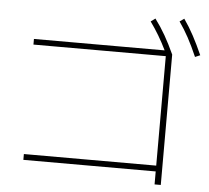

<svg xmlns="http://www.w3.org/2000/svg" viewBox="-57 -879 1051 964"><g transform="rotate(5 469.0 -397.0)"><path d="M756.8 -42H89.8V-71.3H756.8V-623H89.8V-651.4H748.5Q712.4 -726.1 666 -790L688.5 -806.6Q717.3 -768.1 740.7 -727.1Q764.2 -686 788.1 -633.8V23.4H756.8ZM810.5 -802.7 833 -818.4Q860.4 -779.3 882.8 -737.3Q905.3 -695.3 928.7 -642.6L903.3 -631.8Q879.9 -685.5 857.9 -726.1Q835.9 -766.6 810.5 -802.7Z"/></g></svg>

Font: Pretendard JP Thin
Style: Regular
Weight: 100
Designer: Base glyphs from Inter by Rasmus Andersson; Hangeul glyphs from Noto Sans CJK(Source Han Sans) by Jang Soo-young and Kan
Foundry: Kil Hyung-jin
Version: Version 1.309